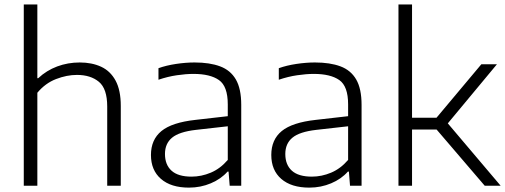

<svg xmlns="http://www.w3.org/2000/svg" viewBox="-20 -828 2252 856"><path d="M86 0V-808H146.5V-479.5H150.5Q187.5 -514 235 -531.8Q282.5 -549.5 335.5 -549.5Q389.5 -549.5 430.8 -530.5Q472 -511.5 495.2 -468.8Q518.5 -426 518.5 -355.5V0H458V-353Q458 -432.5 421 -463.2Q384 -494 323 -494Q277.5 -494 229.8 -475.5Q182 -457 146.5 -414.5V0Z M822.5 8.5Q742.5 8.5 697.8 -30.2Q653 -69 653 -137Q653 -205.5 699.8 -243.8Q746.5 -282 851 -293.5L995.5 -310V-362.5Q995.5 -443.5 956.2 -471Q917 -498.5 842.5 -498.5Q809 -498.5 768.2 -492.5Q727.5 -486.5 686.5 -472.5V-524Q721.5 -536.5 765 -543Q808.5 -549.5 847.5 -549.5Q915 -549.5 961.2 -532.2Q1007.5 -515 1031.5 -473.8Q1055.5 -432.5 1055.5 -360.5V0H1004L999 -63H994.5Q965.5 -30 920 -10.8Q874.5 8.5 822.5 8.5ZM715.5 -141.5Q715.5 -93.5 744.8 -67Q774 -40.5 834 -40.5Q877.5 -40.5 919.8 -58.2Q962 -76 995.5 -115V-265L853.5 -249Q779 -240.5 747.2 -214.2Q715.5 -188 715.5 -141.5Z M1359 8.5Q1279 8.5 1234.2 -30.2Q1189.5 -69 1189.5 -137Q1189.5 -205.5 1236.2 -243.8Q1283 -282 1387.5 -293.5L1532 -310V-362.5Q1532 -443.5 1492.8 -471Q1453.5 -498.5 1379 -498.5Q1345.5 -498.5 1304.8 -492.5Q1264 -486.5 1223 -472.5V-524Q1258 -536.5 1301.5 -543Q1345 -549.5 1384 -549.5Q1451.5 -549.5 1497.8 -532.2Q1544 -515 1568 -473.8Q1592 -432.5 1592 -360.5V0H1540.5L1535.5 -63H1531Q1502 -30 1456.5 -10.8Q1411 8.5 1359 8.5ZM1252 -141.5Q1252 -93.5 1281.2 -67Q1310.5 -40.5 1370.5 -40.5Q1414 -40.5 1456.2 -58.2Q1498.5 -76 1532 -115V-265L1390 -249Q1315.5 -240.5 1283.8 -214.2Q1252 -188 1252 -141.5Z M1756.5 0V-808H1817V-303H1926L2126 -541.5H2195.5L1976.5 -278L2212 0H2141L1926.5 -250.5H1817V0Z"/></svg>

Font: Encode Sans SmExp Lt
Style: Regular
Weight: 300
Width: 6
Designer: Multiple Designers
Foundry: Impallari Type
Version: Version 3.002; ttfautohint (v1.8.3) -l 8 -r 50 -G 200 -x 14 